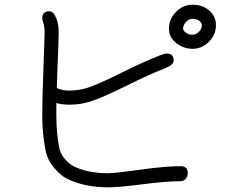

<svg xmlns="http://www.w3.org/2000/svg" viewBox="-20 -680 1040 818"><path d="M840 -572Q840 -584 828 -592Q816 -600 800 -600Q785 -600 772.5 -586.5Q760 -573 760 -558Q760 -549 772.5 -540.5Q785 -532 800 -532Q815 -532 827.5 -544.5Q840 -557 840 -572ZM800 -660Q842 -660 871 -635.5Q900 -611 900 -572Q900 -532 870 -502Q840 -472 800 -472Q763 -472 731.5 -496Q700 -520 700 -558Q700 -599 730 -629.5Q760 -660 800 -660ZM170 -542Q170 -569 164 -584Q160 -596 160 -602Q160 -632 190 -632Q208 -632 220 -602Q230 -577 230 -542Q230 -518 228.5 -482Q227 -446 225 -394Q223 -342 222 -305Q244 -294 278 -294Q323 -294 370 -312Q417 -330 502.5 -372.5Q588 -415 661 -444Q681 -452 690 -452Q720 -452 720 -422Q720 -404 685 -390Q614 -362 524.5 -317.5Q435 -273 382.5 -253.5Q330 -234 278 -234Q245 -234 220 -241V-190Q220 -112 232 -52Q237 -25 256 -3Q275 19 293 28Q353 58 440 58Q470 58 577 43Q684 28 750 28Q780 28 780 58Q780 71 771.5 81.5Q763 92 750 92Q688 92 588 105Q488 118 440 118Q339 118 265 81Q238 68 210 34.5Q182 1 174 -40Q160 -110 160 -190Q160 -253 165 -387.5Q170 -522 170 -542Z"/></svg>

Font: Pecita
Style: Book
Weight: 400
Width: 7
Version: Version 4.3